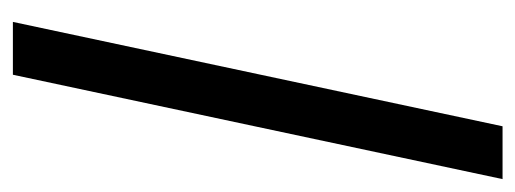

<svg xmlns="http://www.w3.org/2000/svg" viewBox="-271 -529 800 298"><g transform="rotate(90 129.0 -380.0)"><path d="M176 -760H258L96 0H14Z"/></g></svg>

Font: Noto Sans UI Narrow
Style: Italic
Weight: 400
Width: 4
Italic angle: -12°
Designer: Monotype Design Team
Foundry: Monotype Imaging Inc.
Version: Version 1.001